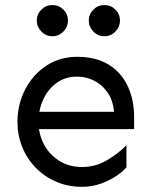

<svg xmlns="http://www.w3.org/2000/svg" viewBox="-20 -722 598 757"><path d="M303.7 14.6Q248 14.6 201.7 -5.4Q155.3 -25.4 120.6 -61Q85.9 -96.7 67.4 -143.1Q48.8 -189.5 48.8 -241.2Q48.8 -310.5 79.1 -369.1Q109.4 -427.7 162.6 -462.9Q215.8 -498 284.2 -498Q359.4 -498 409.2 -466.8Q459 -435.5 483.9 -381.8Q508.8 -328.1 508.8 -260.7V-212.9H124V-281.2H429.7Q424.8 -329.1 402.8 -359.4Q380.9 -389.6 349.6 -404.8Q318.4 -419.9 284.2 -419.9Q237.3 -419.9 203.1 -395Q168.9 -370.1 150.4 -329.6Q131.8 -289.1 131.8 -241.2Q131.8 -194.3 152.8 -153.8Q173.8 -113.3 212.9 -88.4Q252 -63.5 303.7 -63.5Q356.4 -63.5 401.9 -90.3Q447.3 -117.2 478.5 -149.4V-62.5Q464.8 -45.9 438 -27.8Q411.1 -9.8 376.5 2.4Q341.8 14.6 303.7 14.6ZM391.6 -579.1Q366.2 -579.1 348.1 -597.7Q330.1 -616.2 330.1 -640.6Q330.1 -666 348.1 -684.1Q366.2 -702.1 391.6 -702.1Q417 -702.1 435.1 -684.1Q453.1 -666 453.1 -640.6Q453.1 -616.2 435.1 -597.7Q417 -579.1 391.6 -579.1ZM186.5 -579.1Q161.1 -579.1 143.1 -597.7Q125 -616.2 125 -640.6Q125 -666 143.1 -684.1Q161.1 -702.1 186.5 -702.1Q211.9 -702.1 230 -684.1Q248 -666 248 -640.6Q248 -616.2 230 -597.7Q211.9 -579.1 186.5 -579.1Z"/></svg>

Font: Sen
Style: Regular
Weight: 400
Designer: Kosal Sen, Philatype
Foundry: Philatype
Version: Version 2.000;gftools[0.9.31]